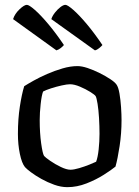

<svg xmlns="http://www.w3.org/2000/svg" viewBox="-20 -773 576 793"><path d="M258 0Q232 0 204 -10Q176 -20 151 -34Q126 -48 108 -61.5Q90 -75 83 -83Q70 -99 62 -137.5Q54 -176 54 -220Q54 -281 62 -333Q70 -385 80 -417Q94 -426 119 -440Q144 -454 175 -467.5Q206 -481 238.5 -490.5Q271 -500 300 -500Q318 -500 342 -492Q366 -484 391 -471.5Q416 -459 435 -446.5Q454 -434 461 -424Q469 -413 473.5 -386.5Q478 -360 480 -330Q482 -300 482 -277Q482 -222 474 -169.5Q466 -117 457 -85Q440 -71 408.5 -51Q377 -31 337.5 -15.5Q298 0 258 0ZM271 -72Q285 -72 307 -78.5Q329 -85 349 -93Q369 -101 377 -105Q384 -123 387.5 -156Q391 -189 391 -220Q391 -252 389 -285.5Q387 -319 383 -344Q379 -369 375 -376Q371 -382 352.5 -393.5Q334 -405 310.5 -415Q287 -425 269 -425Q257 -425 234.5 -420Q212 -415 190.5 -408Q169 -401 158 -395Q152 -380 148 -343.5Q144 -307 144 -277Q144 -224 150 -181Q156 -138 162 -129Q167 -123 187 -109Q207 -95 231 -83.5Q255 -72 271 -72ZM213 -565 34 -694Q41 -716 60.5 -734.5Q80 -753 91 -753Q100 -753 124 -732Q148 -711 179.5 -673.5Q211 -636 244 -587Q240 -582 231.5 -575Q223 -568 213 -565ZM372 -565 192 -694Q196 -707 207 -721Q218 -735 230 -744Q242 -753 250 -753Q259 -753 283 -732Q307 -711 338.5 -673.5Q370 -636 403 -587Q399 -582 390 -574.5Q381 -567 372 -565Z"/></svg>

Font: Texturina
Style: Regular
Weight: 400
Designer: Guillermo Torres Carreño
Foundry: Omnibus-Type
Version: Version 1.002; ttfautohint (v1.8.3)